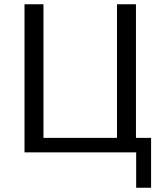

<svg xmlns="http://www.w3.org/2000/svg" viewBox="-20 -715 769 901"><path d="M95 0V-695H184V-68H529V-695H618V-68H689V166H619V0Z"/></svg>

Font: Coval
Style: Light
Weight: 300
Foundry: Context Ltd
Version: Version 001.000